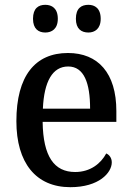

<svg xmlns="http://www.w3.org/2000/svg" viewBox="-20 -767 547 797"><path d="M347 -632C373 -632 398 -647 398 -689C398 -733 373 -747 347 -747C318 -747 295 -733 295 -689C295 -647 318 -632 347 -632ZM168 -632C195 -632 220 -647 220 -689C220 -733 195 -747 168 -747C140 -747 117 -733 117 -689C117 -647 140 -632 168 -632ZM272 10C391 10 444 -50 444 -93C444 -112 433 -125 421 -130C399 -89 356 -53 292 -53C205 -53 159 -117 157 -261H463V-306C463 -464 387 -547 262 -547C126 -547 48 -452 48 -264C48 -91 129 10 272 10ZM354 -316H158C163 -429 198 -491 263 -491C329 -491 354 -422 354 -316Z"/></svg>

Font: Noto Serif Ethiopic SemiCondensed Medium
Style: Regular
Weight: 500
Width: 4
Designer: Monotype Design Team
Foundry: Monotype Imaging Inc.
Version: Version 2.102